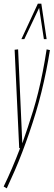

<svg xmlns="http://www.w3.org/2000/svg" viewBox="-34 -810 293 1050"><path d="M221 -540 239 -536Q230 -479 218.5 -422Q207 -365 193 -308Q179 -251 162 -195Q145 -139 126.5 -85Q108 -31 88 21.5Q68 74 46.5 123.5Q25 173 3 220L-14 210Q9 163 31.5 110.5Q54 58 76 0H71L46 -538L65 -540L88 -26Q103 -69 118 -113.5Q133 -158 147.5 -205.5Q162 -253 175 -305.5Q188 -358 199.5 -416.5Q211 -475 221 -540ZM83 -596 173 -790H192L221 -596H206L180 -767L99 -596Z"/></svg>

Font: Georama ExtraCondensed Thin
Style: Italic
Weight: 100
Width: 2
Italic angle: -9°
Designer: Jean-Baptiste Levee
Foundry: Production Type
Version: Version 1.001